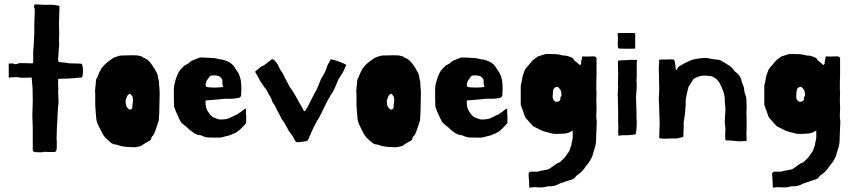

<svg xmlns="http://www.w3.org/2000/svg" viewBox="-20 -627 3912 879"><path d="M240 -25Q240 -14 239.5 -6Q239 2 239 6Q239 16 240 21V22V23V29V30V31V32V33V36V39Q240 52 239 56V58Q239 61 236.5 64Q234 67 232 69H206Q201 69 194.5 68.5Q188 68 183 68Q177 70 172 70H165H164H163H160H159H158Q150 70 143.5 69.5Q137 69 136 69Q131 64 130.5 62.5Q130 61 130 56V-40L128 -99L130 -166L129 -224L125 -272Q113 -272 101.5 -271.5Q90 -271 86 -271Q74 -271 70 -272Q65 -273 60 -273.5Q55 -274 51 -274Q47 -274 40.5 -273Q34 -272 20 -272V-336H26Q31 -336 33.5 -336.5Q36 -337 37 -337Q39 -337 40 -336Q45 -333 50 -333Q52 -333 57.5 -334Q63 -335 63 -337Q68 -338 71.5 -338Q75 -338 77 -338H81H83H84H85H87H88Q96 -338 106.5 -337.5Q117 -337 121 -337Q130 -337 132 -338V-340V-341V-342V-344V-351V-352V-353V-354V-355V-356V-358V-366V-367V-368V-369V-370V-372V-373V-374V-383V-384V-385V-386V-387V-388V-389Q134 -408 134.5 -423.5Q135 -439 136 -459Q137 -466 137 -472.5Q137 -479 137 -486V-487V-501V-502V-508V-510V-511V-513Q137 -527 138 -543.5Q139 -560 139 -570V-584Q139 -589 137.5 -590.5Q136 -592 136 -597Q136 -602 137 -604.5Q138 -607 143 -607Q152 -607 162 -606Q172 -605 181 -605H196H199H200H201H202H205H206H207H208H209Q215 -605 220 -605Q225 -605 229 -604Q237 -603 242.5 -602Q248 -601 252 -600V-599V-598V-597V-596V-594V-593V-590V-589V-588V-587V-585Q252 -578 251.5 -571Q251 -564 251 -558Q250 -533 250 -514.5Q250 -496 251 -471Q251 -460 250.5 -452Q250 -444 250 -440Q250 -430 251 -425Q251 -422 250 -412Q249 -402 248.5 -390.5Q248 -379 247 -369Q246 -359 246 -356Q246 -343 252 -343Q257 -343 265 -341.5Q273 -340 278 -340Q283 -340 288.5 -338.5Q294 -337 304 -337Q313 -337 322.5 -336.5Q332 -336 343 -336Q345 -336 347 -335.5Q349 -335 351 -335H355Q360 -320 360 -301Q360 -282 355 -272H349Q329 -270 310 -268.5Q291 -267 271 -267Q266 -267 259 -266.5Q252 -266 247 -266Q247 -264 246.5 -261.5Q246 -259 246 -257V-244Q246 -235 246.5 -230Q247 -225 247 -222Q247 -215 246 -212L248 -159L244 -114Q244 -109 243.5 -96.5Q243 -84 242 -69.5Q241 -55 240.5 -42.5Q240 -30 240 -25Z M501 -363Q508 -365 518 -369Q528 -373 538 -373Q551 -373 562 -373.5Q573 -374 586 -374Q596 -374 605.5 -373.5Q615 -373 623 -370Q625 -370 628 -369Q631 -368 636 -363Q656 -357 671.5 -336Q687 -315 697 -295Q702 -287 703.5 -274Q705 -261 708 -253Q708 -239 709.5 -226Q711 -213 711 -199Q711 -176 710 -155Q709 -134 709 -111L707 -78Q707 -74 703 -64Q699 -54 698 -49Q695 -39 690 -25.5Q685 -12 683 -10Q673 0 672.5 7Q672 14 660 20Q655 22 648 26.5Q641 31 635 35Q630 37 630 38.5Q630 40 623 42L605 46Q601 47 597.5 47Q594 47 591 47Q588 47 583 46.5Q578 46 569 46Q543 46 513 35Q504 35 495.5 31Q487 27 483 22Q478 18 473 13.5Q468 9 463 4Q455 -5 450 -14Q445 -23 440 -33Q435 -44 429 -55.5Q423 -67 421 -81Q419 -104 417.5 -123Q416 -142 416 -161V-202Q415 -204 415 -210Q415 -216 416 -218Q416 -223 416.5 -228.5Q417 -234 418 -239Q419 -247 419 -255Q419 -263 424 -271L425 -272Q425 -273 426 -275Q429 -283 433.5 -293Q438 -303 438 -302L445 -315Q448 -318 451 -322Q454 -326 459.5 -331.5Q465 -337 474.5 -344.5Q484 -352 501 -363ZM574 -197Q570 -197 566.5 -193Q563 -189 562 -186Q555 -172 555 -161Q555 -134 574 -125Q579 -125 582.5 -128.5Q586 -132 586 -136Q586 -146 587.5 -154.5Q589 -163 589 -168Q589 -177 586 -186Q581 -191 580 -194Q579 -197 574 -197Z M1084 -192Q1084 -187 1079 -182Q1076 -179 1070 -178Q1064 -177 1059 -177Q1055 -176 1051 -175.5Q1047 -175 1042 -175H1040H1039H1033H1032H1031H1030H1029H1028H1027H1026H1025Q1011 -175 1004 -174.5Q997 -174 981 -172L921 -167V-155Q921 -144 924 -133.5Q927 -123 935 -112Q940 -104 947 -97Q954 -90 961 -88Q964 -87 967 -86Q970 -85 972 -84Q981 -80 987 -80H990Q1017 -80 1029.5 -86Q1042 -92 1060 -101Q1064 -101 1068.5 -105Q1073 -109 1075 -110Q1080 -112 1089.5 -120Q1099 -128 1104 -130Q1106 -128 1106 -122V-109Q1106 -100 1107 -95V-64Q1099 -55 1097.5 -53Q1096 -51 1091 -46L1082 -37Q1064 -19 1044 -13Q1033 -7 1020 -4.5Q1007 -2 999 1Q994 2 990 2.5Q986 3 982 3H974Q955 3 937 2.5Q919 2 899 -8H897Q890 -8 878.5 -12.5Q867 -17 863 -22Q852 -28 843.5 -37Q835 -46 825 -53Q811 -63 805 -74Q799 -85 794 -97Q792 -102 789.5 -107Q787 -112 785 -117L782 -126Q781 -127 781 -128Q781 -129 780 -130V-131Q779 -133 778.5 -135Q778 -137 777 -139Q777 -150 776.5 -160Q776 -170 776 -180V-217Q776 -235 783.5 -260Q791 -285 802 -303Q804 -306 809 -311Q812 -315 816.5 -319Q821 -323 826 -328Q829 -329 832.5 -331Q836 -333 843 -337Q846 -339 850.5 -344Q855 -349 863 -351Q874 -355 884 -359.5Q894 -364 899 -364Q906 -364 924.5 -363Q943 -362 960 -361Q969 -360 975 -358Q981 -356 984 -356Q999 -355 1009 -351Q1027 -345 1035.5 -338.5Q1044 -332 1050 -325Q1054 -320 1057.5 -313.5Q1061 -307 1065 -302Q1070 -296 1074.5 -285.5Q1079 -275 1081 -265Q1083 -257 1084 -244Q1085 -231 1085 -221Q1085 -211 1084.5 -206Q1084 -201 1084 -192ZM998 -251V-253V-254V-255V-256V-257V-258Q998 -263 996 -265Q988 -278 976.5 -280Q965 -282 958 -282Q951 -282 948 -281Q941 -280 939 -276Q939 -275 938 -275Q937 -274 937 -273V-272Q936 -271 935 -271V-270Q934 -269 934 -268.5Q934 -268 933 -267Q931 -265 930 -263Q929 -261 927 -259Q925 -257 924.5 -253.5Q924 -250 923 -247Q921 -242 921 -240Q921 -238 923 -230Q928 -228 939 -227Q950 -226 962.5 -226Q975 -226 986.5 -227Q998 -228 1002 -230V-231Q1002 -232 1000 -236Q998 -240 998 -250Z M1366 -130Q1367 -128 1369 -123.5Q1371 -119 1373 -118Q1378 -118 1379.5 -122.5Q1381 -127 1386 -133Q1399 -159 1408.5 -177.5Q1418 -196 1431 -220L1450 -266Q1454 -273 1461.5 -285.5Q1469 -298 1471 -305Q1473 -311 1474.5 -314Q1476 -317 1478 -324Q1478 -326 1480.5 -330.5Q1483 -335 1486 -340Q1489 -345 1491.5 -350Q1494 -355 1495 -356Q1515 -351 1531 -345.5Q1547 -340 1566 -330Q1561 -321 1558.5 -315.5Q1556 -310 1554 -304Q1548 -292 1539.5 -279.5Q1531 -267 1529 -263L1511 -220Q1504 -205 1493 -190Q1492 -188 1490.5 -184.5Q1489 -181 1487 -179Q1482 -172 1474.5 -156.5Q1467 -141 1459 -124.5Q1451 -108 1443.5 -93.5Q1436 -79 1431 -73Q1423 -58 1417.5 -47Q1412 -36 1405 -21Q1404 -16 1401.5 -11.5Q1399 -7 1397 -2Q1397 -1 1396 0Q1395 4 1393 8.5Q1391 13 1386 18Q1384 19 1377 20Q1370 21 1362.5 22Q1355 23 1349 23.5Q1343 24 1343 24Q1338 24 1337 23Q1332 21 1326.5 9Q1321 -3 1319 -5L1302 -28Q1299 -33 1290.5 -49.5Q1282 -66 1271 -80L1251 -118Q1248 -125 1242 -136.5Q1236 -148 1231 -154Q1227 -159 1225.5 -165Q1224 -171 1219 -182Q1214 -187 1207 -202.5Q1200 -218 1190 -228Q1188 -231 1183 -239Q1178 -247 1173 -253Q1168 -264 1162 -274Q1156 -284 1148 -298Q1149 -299 1149 -299.5Q1149 -300 1150 -301Q1151 -302 1152.5 -303Q1154 -304 1156 -306Q1162 -311 1169 -317Q1176 -323 1190 -329L1225 -356Q1227 -356 1229.5 -355Q1232 -354 1234 -353L1237 -350Q1250 -337 1255.5 -323Q1261 -309 1272 -295Q1275 -290 1279.5 -281Q1284 -272 1289 -262.5Q1294 -253 1298.5 -244Q1303 -235 1306 -230Q1322 -209 1337.5 -180Q1353 -151 1366 -130Z M1697 -363Q1704 -365 1714 -369Q1724 -373 1734 -373Q1747 -373 1758 -373.5Q1769 -374 1782 -374Q1792 -374 1801.5 -373.5Q1811 -373 1819 -370Q1821 -370 1824 -369Q1827 -368 1832 -363Q1852 -357 1867.5 -336Q1883 -315 1893 -295Q1898 -287 1899.5 -274Q1901 -261 1904 -253Q1904 -239 1905.5 -226Q1907 -213 1907 -199Q1907 -176 1906 -155Q1905 -134 1905 -111L1903 -78Q1903 -74 1899 -64Q1895 -54 1894 -49Q1891 -39 1886 -25.5Q1881 -12 1879 -10Q1869 0 1868.5 7Q1868 14 1856 20Q1851 22 1844 26.5Q1837 31 1831 35Q1826 37 1826 38.5Q1826 40 1819 42L1801 46Q1797 47 1793.5 47Q1790 47 1787 47Q1784 47 1779 46.5Q1774 46 1765 46Q1739 46 1709 35Q1700 35 1691.5 31Q1683 27 1679 22Q1674 18 1669 13.5Q1664 9 1659 4Q1651 -5 1646 -14Q1641 -23 1636 -33Q1631 -44 1625 -55.5Q1619 -67 1617 -81Q1615 -104 1613.5 -123Q1612 -142 1612 -161V-202Q1611 -204 1611 -210Q1611 -216 1612 -218Q1612 -223 1612.5 -228.5Q1613 -234 1614 -239Q1615 -247 1615 -255Q1615 -263 1620 -271L1621 -272Q1621 -273 1622 -275Q1625 -283 1629.5 -293Q1634 -303 1634 -302L1641 -315Q1644 -318 1647 -322Q1650 -326 1655.5 -331.5Q1661 -337 1670.5 -344.5Q1680 -352 1697 -363ZM1770 -197Q1766 -197 1762.5 -193Q1759 -189 1758 -186Q1751 -172 1751 -161Q1751 -134 1770 -125Q1775 -125 1778.5 -128.5Q1782 -132 1782 -136Q1782 -146 1783.5 -154.5Q1785 -163 1785 -168Q1785 -177 1782 -186Q1777 -191 1776 -194Q1775 -197 1770 -197Z M2280 -192Q2280 -187 2275 -182Q2272 -179 2266 -178Q2260 -177 2255 -177Q2251 -176 2247 -175.5Q2243 -175 2238 -175H2236H2235H2229H2228H2227H2226H2225H2224H2223H2222H2221Q2207 -175 2200 -174.5Q2193 -174 2177 -172L2117 -167V-155Q2117 -144 2120 -133.5Q2123 -123 2131 -112Q2136 -104 2143 -97Q2150 -90 2157 -88Q2160 -87 2163 -86Q2166 -85 2168 -84Q2177 -80 2183 -80H2186Q2213 -80 2225.5 -86Q2238 -92 2256 -101Q2260 -101 2264.5 -105Q2269 -109 2271 -110Q2276 -112 2285.5 -120Q2295 -128 2300 -130Q2302 -128 2302 -122V-109Q2302 -100 2303 -95V-64Q2295 -55 2293.5 -53Q2292 -51 2287 -46L2278 -37Q2260 -19 2240 -13Q2229 -7 2216 -4.5Q2203 -2 2195 1Q2190 2 2186 2.5Q2182 3 2178 3H2170Q2151 3 2133 2.5Q2115 2 2095 -8H2093Q2086 -8 2074.5 -12.5Q2063 -17 2059 -22Q2048 -28 2039.5 -37Q2031 -46 2021 -53Q2007 -63 2001 -74Q1995 -85 1990 -97Q1988 -102 1985.5 -107Q1983 -112 1981 -117L1978 -126Q1977 -127 1977 -128Q1977 -129 1976 -130V-131Q1975 -133 1974.5 -135Q1974 -137 1973 -139Q1973 -150 1972.5 -160Q1972 -170 1972 -180V-217Q1972 -235 1979.5 -260Q1987 -285 1998 -303Q2000 -306 2005 -311Q2008 -315 2012.5 -319Q2017 -323 2022 -328Q2025 -329 2028.5 -331Q2032 -333 2039 -337Q2042 -339 2046.5 -344Q2051 -349 2059 -351Q2070 -355 2080 -359.5Q2090 -364 2095 -364Q2102 -364 2120.5 -363Q2139 -362 2156 -361Q2165 -360 2171 -358Q2177 -356 2180 -356Q2195 -355 2205 -351Q2223 -345 2231.5 -338.5Q2240 -332 2246 -325Q2250 -320 2253.5 -313.5Q2257 -307 2261 -302Q2266 -296 2270.5 -285.5Q2275 -275 2277 -265Q2279 -257 2280 -244Q2281 -231 2281 -221Q2281 -211 2280.5 -206Q2280 -201 2280 -192ZM2194 -251V-253V-254V-255V-256V-257V-258Q2194 -263 2192 -265Q2184 -278 2172.5 -280Q2161 -282 2154 -282Q2147 -282 2144 -281Q2137 -280 2135 -276Q2135 -275 2134 -275Q2133 -274 2133 -273V-272Q2132 -271 2131 -271V-270Q2130 -269 2130 -268.5Q2130 -268 2129 -267Q2127 -265 2126 -263Q2125 -261 2123 -259Q2121 -257 2120.5 -253.5Q2120 -250 2119 -247Q2117 -242 2117 -240Q2117 -238 2119 -230Q2124 -228 2135 -227Q2146 -226 2158.5 -226Q2171 -226 2182.5 -227Q2194 -228 2198 -230V-231Q2198 -232 2196 -236Q2194 -240 2194 -250Z M2371 -271Q2371 -273 2374.5 -284Q2378 -295 2379 -296Q2381 -301 2382 -304.5Q2383 -308 2388 -315Q2392 -320 2398.5 -327Q2405 -334 2407 -337Q2413 -345 2416 -348Q2420 -353 2428 -358Q2436 -363 2441 -368Q2455 -372 2465.5 -376Q2476 -380 2486 -380Q2506 -380 2524.5 -379Q2543 -378 2557 -373Q2572 -373 2582 -369.5Q2592 -366 2602 -361Q2607 -351 2615 -345.5Q2623 -340 2628 -335L2634 -329Q2641 -333 2641 -339Q2641 -340 2640.5 -340.5Q2640 -341 2640 -342Q2640 -345 2642 -351Q2644 -357 2644 -361.5Q2644 -366 2646 -368Q2647 -369 2650 -369Q2652 -369 2654.5 -368.5Q2657 -368 2661 -368Q2670 -368 2679.5 -368.5Q2689 -369 2693 -369Q2702 -369 2705 -368Q2707 -367 2709 -364.5Q2711 -362 2711 -361V-354V-286Q2711 -281 2710.5 -269Q2710 -257 2710 -244V-240V-239V-230V-229V-228V-226V-225V-224V-223V-221V-219Q2710 -208 2711 -207Q2711 -197 2710.5 -188Q2710 -179 2710 -175V-168L2711 -136V-129Q2711 -123 2710.5 -115.5Q2710 -108 2710 -100Q2710 -95 2710 -90Q2710 -85 2711 -80Q2712 -77 2712 -68Q2712 -66 2711.5 -55Q2711 -44 2710.5 -30.5Q2710 -17 2709.5 -4.5Q2709 8 2709 13Q2709 32 2702.5 51.5Q2696 71 2691 90Q2686 100 2681 109Q2676 118 2666 129Q2662 134 2657 141.5Q2652 149 2647 154Q2642 161 2629.5 169.5Q2617 178 2612 186Q2607 192 2595 196Q2583 200 2578 201L2543 213Q2534 218 2524.5 221.5Q2515 225 2501 226Q2499 226 2497 226Q2497 225 2496 225Q2494 225 2493 226Q2483 226 2476.5 228.5Q2470 231 2460 231H2454Q2440 231 2437 230.5Q2434 230 2431 230Q2428 230 2423.5 230Q2419 230 2414 231Q2413 231 2409.5 231.5Q2406 232 2405 232Q2403 232 2403 231Q2403 212 2401.5 196Q2400 180 2400 165L2407 159H2441Q2455 154 2466.5 153Q2478 152 2493 147Q2507 138 2518.5 129Q2530 120 2544 115Q2554 106 2563 96.5Q2572 87 2577 77Q2586 68 2588.5 58Q2591 48 2596 38Q2596 29 2599 19.5Q2602 10 2602 0V-26Q2602 -29 2601 -29Q2600 -29 2599 -28Q2598 -27 2597.5 -27Q2597 -27 2596 -26Q2582 -17 2563 -15.5Q2544 -14 2525 -14H2518Q2505 -16 2491 -20Q2478 -23 2469 -26Q2460 -29 2449 -35Q2446 -37 2440 -39.5Q2434 -42 2420 -50L2386 -88Q2383 -93 2380.5 -101Q2378 -109 2374 -120Q2372 -126 2369 -133Q2366 -140 2364 -148V-232Q2364 -237 2366.5 -245.5Q2369 -254 2369 -258Q2369 -261 2370 -262Q2370 -264 2370.5 -266Q2371 -268 2371 -271ZM2525 -161Q2530 -161 2534.5 -162Q2539 -163 2544 -168Q2546 -172 2546 -175Q2546 -176 2545.5 -176.5Q2545 -177 2545 -178Q2545 -181 2547 -183Q2551 -190 2551 -192Q2551 -193 2550.5 -194Q2550 -195 2550 -200Q2550 -213 2538 -225Q2533 -230 2531 -230Q2529 -230 2518 -225Q2511 -218 2511 -196Q2511 -194 2510.5 -190Q2510 -186 2510 -184Q2510 -180 2512 -174Q2512 -172 2517 -166.5Q2522 -161 2525 -161Z M2809 -417Q2808 -419 2808 -426Q2808 -429 2808.5 -435.5Q2809 -442 2809 -453Q2809 -458 2808.5 -462Q2808 -466 2808 -470Q2808 -472 2808.5 -473Q2809 -474 2809 -476H2881Q2886 -476 2887 -475.5Q2888 -475 2888 -470V-405Q2884 -404 2870 -404H2868H2857H2856H2852H2851H2850H2849H2848H2847H2845H2844Q2831 -404 2820.5 -404.5Q2810 -405 2810 -407Q2809 -409 2809 -417ZM2894 -87Q2895 -80 2895 -74Q2895 -68 2895 -62Q2895 -56 2894.5 -45.5Q2894 -35 2892 -21Q2892 -15 2889 -12Q2879 -10 2868.5 -9Q2858 -8 2851 -8H2842H2835Q2829 -8 2822 -7Q2815 -6 2811 -6Q2811 -12 2810.5 -16Q2810 -20 2810 -23V-31Q2811 -34 2811 -42Q2811 -45 2810.5 -51Q2810 -57 2810 -65V-114Q2809 -137 2809 -161Q2809 -185 2808 -193V-200Q2808 -206 2809 -213Q2810 -220 2810 -229Q2809 -234 2809 -238.5Q2809 -243 2809 -248Q2809 -253 2809.5 -262.5Q2810 -272 2810 -286Q2810 -298 2809.5 -311Q2809 -324 2809 -330Q2809 -335 2809 -340Q2809 -345 2810 -349Q2818 -351 2830 -351Q2842 -351 2856 -352Q2861 -353 2867 -353Q2873 -353 2878 -353H2888H2889H2890H2891H2892H2893H2894Q2896 -353 2896 -349V-346Q2895 -342 2895 -340V-317V-284Q2895 -277 2895 -271Q2895 -265 2894 -258Q2895 -251 2895 -245Q2895 -239 2895 -234Q2895 -228 2894.5 -218.5Q2894 -209 2892 -189V-183V-182V-180V-179V-177V-176V-175V-174V-173Q2892 -160 2893 -143.5Q2894 -127 2894 -112V-110V-96V-95V-91V-89V-88Z M2998 -341Q2998 -344 2997.5 -346.5Q2997 -349 2997 -350V-353Q2998 -353 3000.5 -353.5Q3003 -354 3005 -354H3011Q3013 -355 3018 -355Q3019 -355 3021 -354.5Q3023 -354 3024 -354Q3029 -354 3031 -355H3061Q3063 -355 3065 -353L3066 -352L3067 -351L3068 -350L3070 -341Q3070 -337 3071 -334Q3073 -324 3073 -317Q3074 -315 3074 -311Q3074 -305 3075 -305Q3079 -309 3081 -313.5Q3083 -318 3086 -320Q3088 -322 3089 -322.5Q3090 -323 3091 -324Q3091 -325 3092 -325H3093V-326H3094Q3094 -326 3107 -334Q3116 -339 3123.5 -342Q3131 -345 3147 -353Q3154 -355 3174 -358.5Q3194 -362 3209 -362Q3220 -361 3227 -359.5Q3234 -358 3246 -356Q3251 -355 3262.5 -354Q3274 -353 3278 -351Q3303 -337 3318 -327Q3333 -317 3344 -300Q3346 -298 3350 -295.5Q3354 -293 3359 -288Q3364 -283 3368.5 -274.5Q3373 -266 3373 -264Q3377 -247 3382 -236.5Q3387 -226 3388 -209Q3389 -201 3393 -191.5Q3397 -182 3397 -172Q3397 -162 3397.5 -153.5Q3398 -145 3398 -140Q3398 -135 3398 -128.5Q3398 -122 3397 -114Q3397 -107 3397.5 -101Q3398 -95 3398 -89V-42V-41V-36V-35V-34V-33V-31V-30Q3398 -22 3397 -18Q3397 -10 3397.5 -4Q3398 2 3398 10V11V12V13V14V15Q3398 16 3396 18Q3395 19 3391 19H3390H3387H3386H3385Q3376 19 3370.5 19.5Q3365 20 3363 20Q3355 20 3351 19L3321 16H3316H3307Q3303 16 3301 13Q3300 5 3300 -1Q3300 -7 3300 -12Q3300 -16 3300.5 -22.5Q3301 -29 3301 -37Q3301 -42 3300 -49.5Q3299 -57 3298 -70L3301 -123Q3301 -134 3300.5 -139Q3300 -144 3299.5 -147.5Q3299 -151 3298.5 -156Q3298 -161 3298 -172Q3298 -190 3291.5 -208Q3285 -226 3276 -244Q3271 -254 3263 -262Q3255 -270 3242 -276Q3240 -277 3237 -278Q3234 -279 3232 -279L3209 -281H3205Q3190 -281 3173 -274.5Q3156 -268 3152 -261Q3148 -255 3145.5 -250.5Q3143 -246 3141 -243V-242H3140V-241Q3139 -241 3139 -240Q3139 -239 3138 -239Q3138 -238 3137 -238V-237V-236Q3136 -236 3136 -235Q3135 -235 3135 -234Q3135 -233 3134 -233V-232H3133V-231Q3132 -229 3130 -221Q3128 -213 3125.5 -202.5Q3123 -192 3121 -180.5Q3119 -169 3119 -160V-158V-153V-151V-150V-149V-148V-147Q3119 -138 3118 -134L3116 -106L3110 -68V-66V-57V-54V-53V-52V-50V-49V-48V-47Q3110 -41 3110 -35.5Q3110 -30 3109 -25V-2Q3104 2 3099 2Q3088 4 3084.5 5.5Q3081 7 3074 7H3067H3057Q3049 7 3039.5 7.5Q3030 8 3024 8Q3013 8 3009 7Q3005 6 3001 6Q2999 5 2998 5V4V3V2V1V0V-1Q2998 -5 2998.5 -13.5Q2999 -22 2999 -31.5Q2999 -41 2999.5 -50Q3000 -59 3000 -64Q3000 -82 2999 -94Q2998 -106 2998 -124Q2998 -139 2997.5 -148.5Q2997 -158 2996 -173Q2996 -181 2997 -193.5Q2998 -206 2998 -220Q2998 -237 2997.5 -253Q2997 -269 2997 -277Q2996 -294 2996 -309.5Q2996 -325 2998 -341Z M3486 -271Q3486 -273 3489.5 -284Q3493 -295 3494 -296Q3496 -301 3497 -304.5Q3498 -308 3503 -315Q3507 -320 3513.5 -327Q3520 -334 3522 -337Q3528 -345 3531 -348Q3535 -353 3543 -358Q3551 -363 3556 -368Q3570 -372 3580.5 -376Q3591 -380 3601 -380Q3621 -380 3639.5 -379Q3658 -378 3672 -373Q3687 -373 3697 -369.5Q3707 -366 3717 -361Q3722 -351 3730 -345.5Q3738 -340 3743 -335L3749 -329Q3756 -333 3756 -339Q3756 -340 3755.5 -340.5Q3755 -341 3755 -342Q3755 -345 3757 -351Q3759 -357 3759 -361.5Q3759 -366 3761 -368Q3762 -369 3765 -369Q3767 -369 3769.5 -368.5Q3772 -368 3776 -368Q3785 -368 3794.5 -368.5Q3804 -369 3808 -369Q3817 -369 3820 -368Q3822 -367 3824 -364.5Q3826 -362 3826 -361V-354V-286Q3826 -281 3825.5 -269Q3825 -257 3825 -244V-240V-239V-230V-229V-228V-226V-225V-224V-223V-221V-219Q3825 -208 3826 -207Q3826 -197 3825.5 -188Q3825 -179 3825 -175V-168L3826 -136V-129Q3826 -123 3825.5 -115.5Q3825 -108 3825 -100Q3825 -95 3825 -90Q3825 -85 3826 -80Q3827 -77 3827 -68Q3827 -66 3826.5 -55Q3826 -44 3825.5 -30.5Q3825 -17 3824.5 -4.5Q3824 8 3824 13Q3824 32 3817.5 51.5Q3811 71 3806 90Q3801 100 3796 109Q3791 118 3781 129Q3777 134 3772 141.5Q3767 149 3762 154Q3757 161 3744.5 169.5Q3732 178 3727 186Q3722 192 3710 196Q3698 200 3693 201L3658 213Q3649 218 3639.5 221.5Q3630 225 3616 226Q3614 226 3612 226Q3612 225 3611 225Q3609 225 3608 226Q3598 226 3591.5 228.5Q3585 231 3575 231H3569Q3555 231 3552 230.5Q3549 230 3546 230Q3543 230 3538.5 230Q3534 230 3529 231Q3528 231 3524.5 231.5Q3521 232 3520 232Q3518 232 3518 231Q3518 212 3516.5 196Q3515 180 3515 165L3522 159H3556Q3570 154 3581.5 153Q3593 152 3608 147Q3622 138 3633.5 129Q3645 120 3659 115Q3669 106 3678 96.5Q3687 87 3692 77Q3701 68 3703.5 58Q3706 48 3711 38Q3711 29 3714 19.5Q3717 10 3717 0V-26Q3717 -29 3716 -29Q3715 -29 3714 -28Q3713 -27 3712.5 -27Q3712 -27 3711 -26Q3697 -17 3678 -15.5Q3659 -14 3640 -14H3633Q3620 -16 3606 -20Q3593 -23 3584 -26Q3575 -29 3564 -35Q3561 -37 3555 -39.5Q3549 -42 3535 -50L3501 -88Q3498 -93 3495.5 -101Q3493 -109 3489 -120Q3487 -126 3484 -133Q3481 -140 3479 -148V-232Q3479 -237 3481.5 -245.5Q3484 -254 3484 -258Q3484 -261 3485 -262Q3485 -264 3485.5 -266Q3486 -268 3486 -271ZM3640 -161Q3645 -161 3649.5 -162Q3654 -163 3659 -168Q3661 -172 3661 -175Q3661 -176 3660.5 -176.5Q3660 -177 3660 -178Q3660 -181 3662 -183Q3666 -190 3666 -192Q3666 -193 3665.5 -194Q3665 -195 3665 -200Q3665 -213 3653 -225Q3648 -230 3646 -230Q3644 -230 3633 -225Q3626 -218 3626 -196Q3626 -194 3625.5 -190Q3625 -186 3625 -184Q3625 -180 3627 -174Q3627 -172 3632 -166.5Q3637 -161 3640 -161Z"/></svg>

Font: Kirang Haerang sl
Style: Regular
Weight: 400
Version: Version 1.00